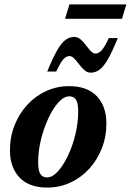

<svg xmlns="http://www.w3.org/2000/svg" viewBox="-20 -835 591 868"><path d="M292.5 -445.5Q375 -445.5 418 -399.8Q461 -354 461 -277Q461 -216.5 440.2 -164Q419.5 -111.5 382.8 -71.5Q346 -31.5 297.5 -9.2Q249 13 193.5 13Q111 13 68 -32.8Q25 -78.5 25 -155.5Q25 -216 45.8 -268.5Q66.5 -321 103.2 -361Q140 -401 188.5 -423.2Q237 -445.5 292.5 -445.5ZM193 -33Q217 -33 241.8 -60.2Q266.5 -87.5 287.5 -131.8Q308.5 -176 321 -228.2Q333.5 -280.5 333.5 -330.5Q333.5 -369 323.5 -384.2Q313.5 -399.5 293.5 -399.5Q269 -399.5 244.2 -372.2Q219.5 -345 198.8 -300.5Q178 -256 165.2 -204Q152.5 -152 152.5 -101.5Q152.5 -63.5 162.5 -48.2Q172.5 -33 193 -33ZM512.5 -663Q487.5 -601.5 468 -567.5Q448.5 -533.5 430 -520Q411.5 -506.5 390.5 -506.5Q374.5 -506.5 361.8 -517.8Q349 -529 337.8 -544Q326.5 -559 316 -570.2Q305.5 -581.5 294 -581.5Q280 -581.5 267 -567.8Q254 -554 234 -511.5H193.5Q218.5 -573 238 -607Q257.5 -641 276 -654.5Q294.5 -668 315.5 -668Q331.5 -668 344.5 -656.8Q357.5 -645.5 368.5 -630.5Q379.5 -615.5 390.2 -604.2Q401 -593 412 -593Q426 -593 439 -606.8Q452 -620.5 472 -663ZM274 -750 294 -815H551L531.5 -750Z"/></svg>

Font: Newsreader Text
Style: Bold Italic
Weight: 700
Italic angle: -17°
Designer: Hugues Gentile
Foundry: Production Type
Version: Version 1.001